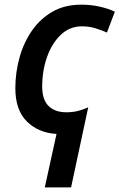

<svg xmlns="http://www.w3.org/2000/svg" viewBox="-20 -571 517 831"><path d="M173.8 240.2 224.6 8.8Q146 3.9 96.2 -45.4Q46.4 -94.7 46.4 -189Q46.4 -257.3 64.5 -322Q82.5 -386.7 118.2 -438.2Q153.8 -489.7 207 -520.3Q260.3 -550.8 331.1 -550.8Q373 -550.8 409.7 -542.7Q446.3 -534.7 477.1 -520.5L442.9 -430.2Q419.4 -440.4 392.8 -448.7Q366.2 -457 334.5 -457Q281.2 -457 242.7 -419.9Q204.1 -382.8 183.3 -323.5Q162.6 -264.2 162.6 -196.3Q162.6 -139.6 190.2 -112.3Q217.8 -85 267.6 -85Q293.9 -85 317.4 -90.8Q340.8 -96.7 361.8 -106.4L287.6 240.2Z"/></svg>

Font: Open Sans SemiBold
Style: Italic
Weight: 600
Italic angle: -12°
Designer: Monotype Design Team
Foundry: Monotype Imaging Inc.
Version: Version 3.003; ttfautohint (v1.8.4)